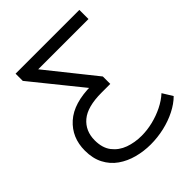

<svg xmlns="http://www.w3.org/2000/svg" viewBox="-205 -643 957 957"><g transform="rotate(-45 274.0 -164.0)"><path d="M296.4 199.3Q247.9 199.3 202.1 187.1Q156.4 175 120.2 149.6Q84 124.2 63.1 84.1Q42.1 44.1 42.1 -11.3Q42.1 -103.4 106 -160.7Q169.9 -218 295.6 -218H323.7L296.7 -194.5L69.2 -476.1V-526.8H518.8V-462.5H128.9L141.6 -491L366.9 -209.4V-157H305.3Q205.6 -157 159.3 -118Q113.1 -78.9 113.1 -12.5Q113.1 40.9 138.8 73.9Q164.6 106.9 205.8 121.8Q247.1 136.6 294.9 136.6Q334.2 136.6 374.4 126.8Q414.7 117 451.4 98.9Q488.1 80.7 514.8 56.1L547.6 109.3Q520.5 136.5 480 157Q439.6 177.5 392.3 188.4Q345 199.3 296.4 199.3Z"/></g></svg>

Font: Montserrat Thin
Style: Regular
Weight: 100
Designer: Julieta Ulanovsky
Foundry: Julieta Ulanovsky
Version: Version 9.000